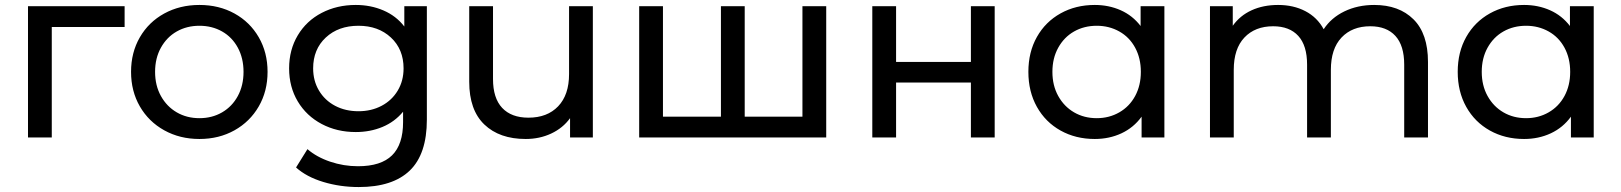

<svg xmlns="http://www.w3.org/2000/svg" viewBox="-20 -555 6544 775"><path d="M483 -446V-530H93V0H189V-446Z M643 -29C685 -5.7 732.3 6 785 6C837.7 6 884.8 -5.7 926.5 -29C968.2 -52.3 1000.8 -84.5 1024.5 -125.5C1048.2 -166.5 1060 -213 1060 -265C1060 -317 1048.2 -363.5 1024.5 -404.5C1000.8 -445.5 968.2 -477.5 926.5 -500.5C884.8 -523.5 837.7 -535 785 -535C732.3 -535 685 -523.5 643 -500.5C601 -477.5 568.2 -445.5 544.5 -404.5C520.8 -363.5 509 -317 509 -265C509 -213 520.8 -166.5 544.5 -125.5C568.2 -84.5 601 -52.3 643 -29ZM876.5 -101.5C849.5 -85.8 819 -78 785 -78C751 -78 720.5 -85.8 693.5 -101.5C666.5 -117.2 645.2 -139.2 629.5 -167.5C613.8 -195.8 606 -228.3 606 -265C606 -301.7 613.8 -334.2 629.5 -362.5C645.2 -390.8 666.5 -412.7 693.5 -428C720.5 -443.3 751 -451 785 -451C819 -451 849.5 -443.3 876.5 -428C903.5 -412.7 924.7 -390.8 940 -362.5C955.3 -334.2 963 -301.7 963 -265C963 -228.3 955.3 -195.8 940 -167.5C924.7 -139.2 903.5 -117.2 876.5 -101.5Z M1703 -530H1612V-448C1590 -476.7 1561.8 -498.3 1527.5 -513C1493.2 -527.7 1456 -535 1416 -535C1365.3 -535 1319.5 -524.3 1278.5 -503C1237.5 -481.7 1205.3 -451.5 1182 -412.5C1158.7 -373.5 1147 -329 1147 -279C1147 -229 1158.7 -184.5 1182 -145.5C1205.3 -106.5 1237.5 -76.2 1278.5 -54.5C1319.5 -32.8 1365.3 -22 1416 -22C1454.7 -22 1490.5 -28.8 1523.5 -42.5C1556.5 -56.2 1584.3 -76.7 1607 -104V-62C1607 -2 1592.2 42.7 1562.5 72C1532.8 101.3 1487 116 1425 116C1386.3 116 1348.8 109.8 1312.5 97.5C1276.2 85.2 1245.7 68.3 1221 47L1175 121C1203 146.3 1239.7 165.8 1285 179.5C1330.3 193.2 1378 200 1428 200C1519.3 200 1588 177.8 1634 133.5C1680 89.2 1703 20.7 1703 -72ZM1520.5 -128C1492.8 -113.3 1461.7 -106 1427 -106C1391.7 -106 1360.2 -113.3 1332.5 -128C1304.8 -142.7 1283.2 -163.2 1267.5 -189.5C1251.8 -215.8 1244 -245.7 1244 -279C1244 -330.3 1261 -371.8 1295 -403.5C1329 -435.2 1373 -451 1427 -451C1480.3 -451 1524 -435.2 1558 -403.5C1592 -371.8 1609 -330.3 1609 -279C1609 -245.7 1601.2 -215.8 1585.5 -189.5C1569.8 -163.2 1548.2 -142.7 1520.5 -128Z M2373 -530H2277V-256C2277 -200 2262.3 -156.7 2233 -126C2203.7 -95.3 2163.7 -80 2113 -80C2067 -80 2031.7 -93.2 2007 -119.5C1982.3 -145.8 1970 -184.7 1970 -236V-530H1874V-225C1874 -149 1894.3 -91.5 1935 -52.5C1975.7 -13.5 2031.3 6 2102 6C2139.3 6 2173.7 -1.3 2205 -16C2236.3 -30.7 2261.7 -51.3 2281 -78V0H2373Z M3315 -530H3219V-84H2986V-530H2890V-84H2656V-530H2560V0H3315Z M3501 -530V0H3597V-222H3899V0H3995V-530H3899V-305H3597V-530Z M4680 -530H4584V-450C4562.7 -478 4536 -499.2 4504 -513.5C4472 -527.8 4437 -535 4399 -535C4347.7 -535 4301.7 -523.7 4261 -501C4220.3 -478.3 4188.5 -446.7 4165.5 -406C4142.5 -365.3 4131 -318.3 4131 -265C4131 -211.7 4142.5 -164.5 4165.5 -123.5C4188.5 -82.5 4220.3 -50.7 4261 -28C4301.7 -5.3 4347.7 6 4399 6C4438.3 6 4474.3 -1.7 4507 -17C4539.7 -32.3 4566.7 -54.7 4588 -84V0H4680ZM4498 -101.5C4470.7 -85.8 4440.3 -78 4407 -78C4373 -78 4342.5 -85.8 4315.5 -101.5C4288.5 -117.2 4267.2 -139.2 4251.5 -167.5C4235.8 -195.8 4228 -228.3 4228 -265C4228 -301.7 4235.8 -334.2 4251.5 -362.5C4267.2 -390.8 4288.5 -412.7 4315.5 -428C4342.5 -443.3 4373 -451 4407 -451C4440.3 -451 4470.7 -443.3 4498 -428C4525.3 -412.7 4546.7 -390.8 4562 -362.5C4577.3 -334.2 4585 -301.7 4585 -265C4585 -228.3 4577.3 -195.8 4562 -167.5C4546.7 -139.2 4525.3 -117.2 4498 -101.5Z M5685.5 -477C5646.5 -515.7 5593.7 -535 5527 -535C5482.3 -535 5442.2 -526.3 5406.5 -509C5370.8 -491.7 5343 -467.7 5323 -437C5305.7 -469 5281 -493.3 5249 -510C5217 -526.7 5180.3 -535 5139 -535C5099 -535 5063.3 -527.8 5032 -513.5C5000.7 -499.2 4975.3 -478.3 4956 -451V-530H4864V0H4960V-273C4960 -329.7 4974.3 -373.2 5003 -403.5C5031.7 -433.8 5070.3 -449 5119 -449C5163 -449 5196.8 -436 5220.5 -410C5244.2 -384 5256 -345.3 5256 -294V0H5352V-273C5352 -329.7 5366.3 -373.2 5395 -403.5C5423.7 -433.8 5462.3 -449 5511 -449C5555 -449 5588.8 -436 5612.5 -410C5636.2 -384 5648 -345.3 5648 -294V0H5744V-305C5744 -381 5724.5 -438.3 5685.5 -477Z M6413 -530H6317V-450C6295.7 -478 6269 -499.2 6237 -513.5C6205 -527.8 6170 -535 6132 -535C6080.7 -535 6034.7 -523.7 5994 -501C5953.3 -478.3 5921.5 -446.7 5898.5 -406C5875.5 -365.3 5864 -318.3 5864 -265C5864 -211.7 5875.5 -164.5 5898.5 -123.5C5921.5 -82.5 5953.3 -50.7 5994 -28C6034.7 -5.3 6080.7 6 6132 6C6171.3 6 6207.3 -1.7 6240 -17C6272.7 -32.3 6299.7 -54.7 6321 -84V0H6413ZM6231 -101.5C6203.7 -85.8 6173.3 -78 6140 -78C6106 -78 6075.5 -85.8 6048.5 -101.5C6021.5 -117.2 6000.2 -139.2 5984.5 -167.5C5968.8 -195.8 5961 -228.3 5961 -265C5961 -301.7 5968.8 -334.2 5984.5 -362.5C6000.2 -390.8 6021.5 -412.7 6048.5 -428C6075.5 -443.3 6106 -451 6140 -451C6173.3 -451 6203.7 -443.3 6231 -428C6258.3 -412.7 6279.7 -390.8 6295 -362.5C6310.3 -334.2 6318 -301.7 6318 -265C6318 -228.3 6310.3 -195.8 6295 -167.5C6279.7 -139.2 6258.3 -117.2 6231 -101.5Z"/></svg>

Font: ICO Headline
Style: Regular
Weight: 500
Designer: Julieta Ulanovsky
Foundry: Julieta Ulanovsky
Version: Version 7.200